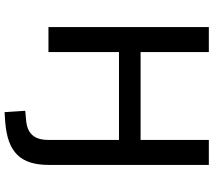

<svg xmlns="http://www.w3.org/2000/svg" viewBox="-67 -678 938 844"><g transform="rotate(90 402.0 -256.0)"><path d="M473 193 467 102 511 98Q553 94 574 70.5Q595 47 595 1V-310H209V0H99V-705H209V-405H595V-705H705V-2Q705 44 694.5 78.5Q684 113 661 136.5Q638 160 602.5 173Q567 186 517 190Z"/></g></svg>

Font: Nunito Sans 8pt SemiBold
Style: Regular
Weight: 600
Version: Version 3.101;gftools[0.9.27]